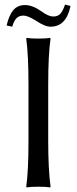

<svg xmlns="http://www.w3.org/2000/svg" viewBox="-20 -813 334 836"><path d="M212.9 -741.2Q230.5 -741.2 241.7 -752Q252.9 -762.7 263.2 -793L287.1 -787.1Q268.6 -696.8 200.2 -696.8Q175.3 -696.8 136.2 -723.1Q101.1 -745.1 82 -745.1Q63 -745.1 51.8 -733.6Q40.5 -722.2 33.2 -696.8L8.8 -702.1Q19.5 -747.6 38.3 -769.3Q57.1 -791 88.9 -791Q121.6 -791 161.1 -763.2Q189.9 -741.2 212.9 -741.2ZM104 -444.8Q104 -573.7 94.2 -645L96.2 -647.9Q114.3 -645 147 -645Q179.7 -645 198.2 -647.9L200.2 -645Q189.9 -575.2 189.9 -444.8V-200.2Q189.9 -75.2 200.2 0L198.2 2.9Q179.7 0 147 0Q114.3 0 96.2 2.9L94.2 0Q104 -67.9 104 -200.2Z"/></svg>

Font: Linux Biolinum G
Style: Regular
Weight: 400
Designer: Philipp H. Poll
Foundry: Philipp H. Poll
Version: Version 1.1.0 ; ttfautohint (v1.6)